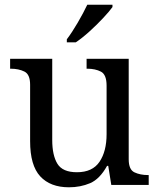

<svg xmlns="http://www.w3.org/2000/svg" viewBox="-20 -786 675 816"><path d="M273 10Q194 10 151 -36.5Q108 -83 108 -186V-426Q108 -470 83.5 -482Q59 -494 26 -494H23V-536H202V-191Q202 -126 224 -90Q246 -54 307 -54Q373 -54 403 -98.5Q433 -143 433 -216V-422Q433 -469 409 -481.5Q385 -494 351 -494H348V-536H527V-109Q527 -65 551.5 -53.5Q576 -42 609 -42H612V0H453L440 -81H435Q404 -25 363 -7.5Q322 10 273 10ZM264 -619Q286 -648 310.5 -690Q335 -732 351 -766H458V-756Q446 -739 419 -710Q392 -681 360.5 -652.5Q329 -624 302 -606H264Z"/></svg>

Font: Noto Serif Oriya
Style: Regular
Weight: 400
Designer: David Williams
Foundry: Google LLC, David Williams
Version: Version 1.051; ttfautohint (v1.8.4.7-5d5b)